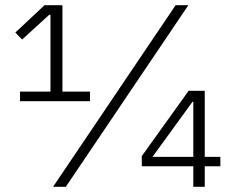

<svg xmlns="http://www.w3.org/2000/svg" viewBox="-20 -718 891 738"><path d="M57 -329V-366H174V-661H169L65 -566L39 -593L151 -698H220V-366H326V-329ZM184 0 655 -698H704L233 0ZM723 0V-79H525V-118L705 -369H767V-115H827V-79H767V0ZM723 -327H720L566 -115H723Z"/></svg>

Font: IBM Plex Sans Thai Light
Style: Regular
Weight: 300
Designer: Mike Abbink, Paul van der Laan, Pieter van Rosmalen, Ben Mitchell, Mark Frömberg
Foundry: Bold Monday
Version: Version 1.2